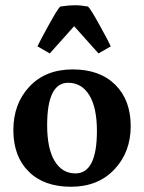

<svg xmlns="http://www.w3.org/2000/svg" viewBox="-20 -697 550 733"><path d="M251 16Q148 16 89.5 -42Q31 -100 31 -200.5Q31 -301 92.5 -366.5Q154 -432 257.5 -432Q361 -432 420 -373.5Q479 -315 479 -215.5Q479 -116 416.5 -50Q354 16 251 16ZM160 -219Q160 -130 188.5 -82.5Q217 -35 268 -35Q350 -35 350 -197Q350 -286 321 -333.5Q292 -381 240 -381Q160 -381 160 -219ZM210 -672Q243 -677 266 -677Q289 -677 316 -672Q326 -663 360.5 -600.5Q395 -538 403 -520L356 -493L263 -597L170 -493L123 -520Q131 -538 165.5 -600.5Q200 -663 210 -672Z"/></svg>

Font: Buenard
Style: Bold
Weight: 700
Foundry: FontFuror
Version: Version 1.002 2011